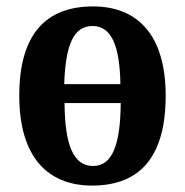

<svg xmlns="http://www.w3.org/2000/svg" viewBox="-20 -568 577 598"><path d="M267 10C418 10 496 -82 496 -270C496 -457 410 -548 270 -548C119 -548 40 -457 40 -270C40 -82 126 10 267 10ZM355 -306H180C184 -426 208 -487 268 -487C327 -487 353 -426 355 -306ZM270 -51C207 -51 182 -120 181 -247H356C355 -120 331 -51 270 -51Z"/></svg>

Font: Noto Serif Condensed
Style: Bold
Weight: 700
Width: 3
Designer: Monotype Design Team
Foundry: Monotype Imaging Inc.
Version: Version 2.015